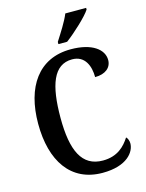

<svg xmlns="http://www.w3.org/2000/svg" viewBox="-137 -1013 839 1104"><g transform="rotate(-15 283.0 -460.5)"><path d="M279 -784V-771H331C385 -811 465 -886 487 -921V-931H363C345 -886 307 -828 279 -784ZM334 10C480 10 531 -62 531 -113C531 -128 525 -144 516 -152C486 -105 441 -58 354 -58C229 -58 181 -163 181 -358C181 -552 221 -666 332 -666C409 -666 434 -598 434 -533C496 -533 532 -564 532 -609C532 -672 466 -724 339 -724C147 -724 48 -577 48 -358C48 -137 145 10 334 10Z"/></g></svg>

Font: Noto Serif Armenian Condensed SemiBold
Style: Regular
Weight: 600
Width: 3
Designer: Monotype Design Team
Foundry: Monotype Imaging Inc.
Version: Version 2.008